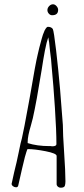

<svg xmlns="http://www.w3.org/2000/svg" viewBox="-20 -875 393 895"><path d="M244 -17V-148Q244 -160 193 -170Q142 -180 109 -180Q107 -180 102.5 -165Q98 -150 96 -143Q83 -91 70 -32L65 -10Q63 -2 55 -2Q47 -2 40.5 -7Q34 -12 34 -19L35 -21V-22L46 -72Q58 -119 67 -164Q77 -215 82 -230Q90 -263 114 -395L120 -428Q146 -582 156 -622Q161 -646 174 -693Q179 -713 188 -733Q197 -750 203 -750Q219 -750 226 -740Q231 -731 241.5 -641Q252 -551 260 -459L273 -293Q273 -250 279 -163Q285 -75 285 -32V-28Q285 -17 282 -8Q278 0 263 0Q255 0 249.5 -5Q244 -10 244 -17ZM243 -203Q243 -265 236 -372.5Q229 -480 221 -562Q219 -597 213 -639L209 -678Q209 -677 207 -689L205 -701Q197 -679 189.5 -640Q182 -601 174 -548Q150 -399 133 -324L124 -290Q109 -240 109 -214V-208Q153 -194 210 -194H216Q219 -193 223 -193Q243 -193 243 -203ZM201 -828Q201 -838 209 -846.5Q217 -855 227 -855Q236 -855 243.5 -846.5Q251 -838 251 -829Q251 -804 223 -804Q214 -804 207.5 -811.5Q201 -819 201 -828Z"/></svg>

Font: Amatic SC
Style: Regular
Weight: 400
Designer: Multiple Designers
Foundry: Vernon Adams
Version: Version 2.505